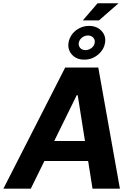

<svg xmlns="http://www.w3.org/2000/svg" viewBox="-58 -1133 793 1153"><path d="M127 0H-37.6L333.5 -727.5H532.2L662.1 0H497.6L408.7 -561.5H402.8ZM164.6 -286.1H553.7L533.2 -166H143.6ZM439.5 -1010.7 527.8 -1113.3H653.8L536.6 -1010.7ZM448.2 -774.9Q401.9 -774.4 374 -805.2Q346.2 -835.9 354 -879.4Q358.9 -906.7 376.5 -929.2Q394 -951.7 420.7 -964.6Q447.3 -977.5 476.6 -977.5Q523.9 -977.5 552.2 -946.8Q580.6 -916 572.3 -873.5Q567.4 -845.7 549.1 -823.2Q530.8 -800.8 504.4 -787.6Q478 -774.4 448.2 -774.9ZM455.6 -832Q474.6 -832 491.5 -844.7Q508.3 -857.4 510.7 -876.5Q513.7 -894 502 -907Q490.2 -919.9 470.2 -919.9Q450.7 -919.9 434.8 -907.5Q418.9 -895 415 -876.5Q412.1 -857.9 423.6 -845Q435.1 -832 455.6 -832Z"/></svg>

Font: Inter Tight
Style: Bold Italic
Weight: 700
Italic angle: -9.39999°
Designer: Rasmus Andersson
Foundry: rsms
Version: Version 3.004